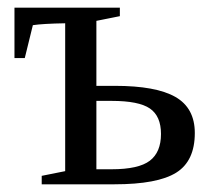

<svg xmlns="http://www.w3.org/2000/svg" viewBox="-20 -479 557 499"><path d="M291.5 -459V-437L230.5 -424.8V-255.9H278.8Q385.3 -255.9 435.8 -227.1Q486.3 -198.2 486.3 -133.3Q486.3 -60.5 438 -30.3Q389.6 0 277.3 0H88.4V-22L149.4 -34.2V-418.5Q91.3 -417.5 65.4 -413.6L44.4 -328.1H17.6V-459ZM270 -39.1Q340.3 -39.1 369.4 -61.3Q398.4 -83.5 398.4 -130.9Q398.4 -177.2 369.6 -197Q340.8 -216.8 270 -216.8H230.5V-39.1Z"/></svg>

Font: Liberation Serif
Style: Regular
Weight: 400
Designer: Steve Matteson
Foundry: Ascender Corporation
Version: Version 2.1.5